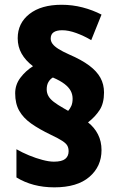

<svg xmlns="http://www.w3.org/2000/svg" viewBox="-20 -786 508 821"><path d="M44.9 -387.2Q44.9 -423.8 67.1 -453.4Q89.4 -482.9 121.1 -502.9Q88.9 -527.3 72.3 -556.9Q55.7 -586.4 55.7 -622.6Q55.7 -687 106 -726.3Q156.2 -765.6 243.2 -765.6Q289.6 -765.6 332.8 -754.4Q376 -743.2 414.1 -723.6L370.1 -614.3Q338.9 -632.8 305.9 -644.8Q272.9 -656.7 246.1 -656.7Q221.7 -656.7 209.2 -647.9Q196.8 -639.2 196.8 -621.1Q196.8 -609.4 204.6 -598.6Q212.4 -587.9 229.7 -576.9Q247.1 -565.9 275.4 -553.2Q328.6 -530.3 361.3 -505.9Q394 -481.4 409.4 -453.4Q424.8 -425.3 424.8 -390.6Q424.8 -344.2 405.8 -315.2Q386.7 -286.1 356.4 -262.7Q383.8 -241.2 398.9 -211.4Q414.1 -181.6 414.1 -144Q414.1 -74.2 362.1 -29.5Q310.1 15.1 212.4 15.1Q165.5 15.1 125 4.4Q84.5 -6.3 50.3 -27.3V-147.9Q74.7 -133.8 104.2 -121.6Q133.8 -109.4 161.9 -102.1Q189.9 -94.7 210.4 -94.7Q244.1 -94.7 258.8 -106.4Q273.4 -118.2 273.4 -139.2Q273.4 -152.8 268.1 -162.8Q262.7 -172.9 246.3 -183.6Q230 -194.3 196.8 -210Q147 -233.9 113.3 -257.8Q79.6 -281.7 62.3 -312.3Q44.9 -342.8 44.9 -387.2ZM179.7 -404.3Q179.7 -388.7 186.8 -375.7Q193.8 -362.8 210 -350.3Q226.1 -337.9 252 -323.2L271.5 -312Q279.8 -321.3 285.2 -333.7Q290.5 -346.2 290.5 -363.8Q290.5 -381.8 282.5 -397.2Q274.4 -412.6 256.1 -426.8Q237.8 -440.9 206.1 -454.6Q194.3 -447.8 187 -435.1Q179.7 -422.4 179.7 -404.3Z"/></svg>

Font: Open Sans SemiCondensed ExtraBold
Style: Regular
Weight: 800
Width: 4
Designer: Monotype Design Team
Foundry: Monotype Imaging Inc.
Version: Version 3.000